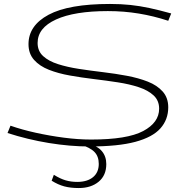

<svg xmlns="http://www.w3.org/2000/svg" viewBox="-20 -730 949 970"><path d="M845 -662 830 -625Q757 -649 681.5 -661.5Q606 -674 525 -674Q356 -674 263 -631.5Q170 -589 170 -513Q170 -472 198 -446.5Q226 -421 273 -406Q320 -391 378.5 -382Q437 -373 500 -365.5Q563 -358 621.5 -347Q680 -336 727 -317.5Q774 -299 802 -267.5Q830 -236 830 -188Q830 -126 790.5 -81.5Q751 -37 664 -13.5Q577 10 432 10Q334 10 227 -7.5Q120 -25 18 -58L33 -95Q90 -75 160 -59.5Q230 -44 302.5 -34.5Q375 -25 440 -25Q623 -25 703.5 -68Q784 -111 784 -181Q784 -222 756 -248Q728 -274 681 -289.5Q634 -305 575.5 -314Q517 -323 454.5 -330.5Q392 -338 333 -348.5Q274 -359 227 -377.5Q180 -396 152 -427.5Q124 -459 124 -507Q124 -601 225.5 -655.5Q327 -710 536 -710Q591 -710 638.5 -705Q686 -700 735 -689.5Q784 -679 845 -662ZM241 183 252 153Q284 173 311.5 181Q339 189 370 189Q421 189 450 165Q479 141 479 98Q479 60 457 37.5Q435 15 383 -1H431Q472 7 494.5 33.5Q517 60 517 99Q517 156 478.5 188Q440 220 378 220Q336 220 304.5 211.5Q273 203 241 183Z"/></svg>

Font: Georama ExtraExtended ExtraLight
Style: Italic
Weight: 200
Width: 8
Italic angle: -9°
Designer: Jean-Baptiste Levee
Foundry: Production Type
Version: Version 1.000